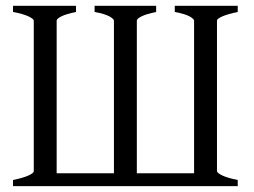

<svg xmlns="http://www.w3.org/2000/svg" viewBox="-20 -635 865 655"><path d="M791 -615.2V-594.2Q757.8 -587.4 739 -579.3Q720.2 -571.3 720.2 -564.5V-51.3Q720.2 -45.4 738 -36.6Q755.9 -27.8 791 -21V0H24.4V-21Q58.1 -27.8 76.7 -36.1Q95.2 -44.4 95.2 -51.3V-564.5Q95.2 -570.3 77.6 -578.9Q60.1 -587.4 24.4 -594.2V-615.2H239.3V-594.2Q206.1 -587.4 189.7 -579.3Q173.3 -571.3 173.3 -564.5V-43.9H368.7V-564.5Q368.7 -570.3 353.5 -578.9Q338.4 -587.4 302.7 -594.2V-615.2H512.7V-594.2Q479.5 -587.4 463.1 -579.3Q446.8 -571.3 446.8 -564.5V-43.9H642.1V-564.5Q642.1 -570.3 627 -578.9Q611.8 -587.4 576.2 -594.2V-615.2Z"/></svg>

Font: Gentium Unicode
Style: Regular
Weight: 400
Version: Version 1.009